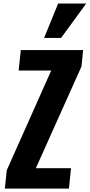

<svg xmlns="http://www.w3.org/2000/svg" viewBox="-20 -1102 524 1122"><path d="M237.8 -880.4 319.8 -1081.5H483.9L336.9 -880.4ZM8.3 0 19.5 -106.9 279.3 -689.9H88.9L101.6 -809.6H465.8L456.1 -713.4L189.5 -119.1H395L382.8 0Z"/></svg>

Font: Oswald
Style: Bold
Weight: 700
Designer: Vernon Adams
Foundry: Vernon Adams
Version: 3.0; ttfautohint (v0.94.23-7a4d-dirty) -l 8 -r 50 -G 200 -x 